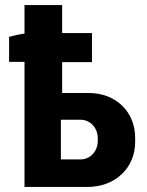

<svg xmlns="http://www.w3.org/2000/svg" viewBox="-20 -740 580 760"><path d="M226 -494H344V-609H226V-720H77V-607C55 -604 33 -599 16 -594V-495H77V0H326C437 0 515 -76 515 -178V-195C515 -297 439 -372 331 -372H226ZM221 -109V-266H299C337 -266 367 -234 367 -193V-182C367 -141 337 -109 299 -109Z"/></svg>

Font: Fixel Text Bold
Style: Bold
Weight: 700
Width: 4
Designer: AlfaBravo + MacPaw
Foundry: Kyrylo Tkachov, Marchela Mozhyna, Serhii Makarenko, Maria Weinstein, Zakhar Kryvoshyya
Version: Version 1.211